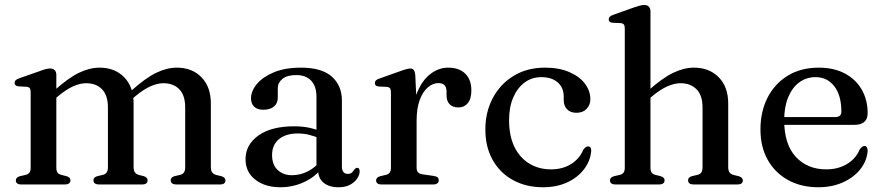

<svg xmlns="http://www.w3.org/2000/svg" viewBox="-20 -758 3626 789"><path d="M211.5 -450.5V-69Q211.5 -55.5 216.5 -48.8Q221.5 -42 231.5 -39.5L253.5 -34Q269.5 -29 269.5 -17.5Q269.5 0 246 0H67.5Q56 0 50.5 -4.5Q45 -9 45 -16.5Q45 -23 49.2 -27.2Q53.5 -31.5 62 -34L86 -39.5Q96 -42 101 -48.8Q106 -55.5 106 -69V-379Q106 -390.5 102.2 -395.5Q98.5 -400.5 89.5 -401.5L56 -403Q47 -404.5 43.5 -408Q40 -411.5 40 -417.5Q40 -424 44.2 -428.2Q48.5 -432.5 59.5 -436.5L142.5 -465.5Q158 -471.5 168 -474Q178 -476.5 186 -476.5Q198.5 -476.5 205 -469.5Q211.5 -462.5 211.5 -450.5ZM197 -344 177.5 -364 199.5 -383Q259.5 -437 303.8 -458.5Q348 -480 389 -480Q452.5 -480 490.8 -440.2Q529 -400.5 529 -332.5V-71Q529 -56.5 534.8 -49.2Q540.5 -42 551 -39L571.5 -34Q586.5 -28.5 586.5 -17.5Q586.5 0 564 0H387.5Q364 0 364 -17.5Q364 -29 379.5 -34L403 -39.5Q413.5 -42 418.5 -49.5Q423.5 -57 423.5 -71V-316.5Q423.5 -366.5 399.2 -391.2Q375 -416 334 -416Q309 -416 280.5 -403.2Q252 -390.5 218.5 -362.5ZM514.5 -344 495 -364 517 -383Q577 -437 621.2 -458.5Q665.5 -480 706.5 -480Q770 -480 808.2 -440.2Q846.5 -400.5 846.5 -332.5V-71Q846.5 -56.5 852.2 -49.2Q858 -42 868.5 -39L889.5 -34Q898 -31.5 902.2 -27.2Q906.5 -23 906.5 -16.5Q906.5 -9 901.2 -4.5Q896 0 884 0H705Q681.5 0 681.5 -17.5Q681.5 -29 697 -34L720.5 -39.5Q731 -42 736 -49.5Q741 -57 741 -71V-316.5Q741 -366.5 716.8 -391.2Q692.5 -416 651.5 -416Q626.5 -416 598 -403.2Q569.5 -390.5 536 -362.5Z M1287 -61.5V-71.5L1280.5 -74.5V-360Q1280.5 -403.5 1258.8 -426.5Q1237 -449.5 1197.5 -449.5Q1159.5 -449.5 1140.5 -433.8Q1121.5 -418 1121.5 -396V-357Q1121.5 -333 1105.5 -320Q1089.5 -307 1062 -307Q1037.5 -307 1024.5 -319.5Q1011.5 -332 1011.5 -353.5Q1011.5 -384 1035.8 -413Q1060 -442 1105.8 -461Q1151.5 -480 1217 -480Q1302 -480 1343.5 -443.2Q1385 -406.5 1385 -345V-74.5Q1385 -58.5 1391.2 -51Q1397.5 -43.5 1408.5 -43.5Q1421 -43.5 1426.5 -49.2Q1432 -55 1435.5 -60.5Q1438.5 -63.5 1441 -66Q1443.5 -68.5 1447.5 -68.5Q1453 -68.5 1455.5 -64.5Q1458 -60.5 1458 -54Q1458 -40 1448 -24.8Q1438 -9.5 1419 1Q1400 11.5 1371.5 11.5Q1332 11.5 1309.5 -7.2Q1287 -26 1287 -61.5ZM989 -104Q989 -163.5 1042 -201.2Q1095 -239 1189 -239Q1223.5 -239 1251.8 -232.8Q1280 -226.5 1302 -216.5L1294 -189.5Q1273 -198 1251.2 -203.8Q1229.5 -209.5 1204 -209.5Q1154 -209.5 1126 -185.8Q1098 -162 1098 -121Q1098 -81 1121 -59.5Q1144 -38 1179.5 -38Q1213 -38 1243.8 -53.2Q1274.5 -68.5 1297 -96.5L1307.5 -73Q1278 -32.5 1231.2 -10.5Q1184.5 11.5 1132.5 11.5Q1069 11.5 1029 -19.8Q989 -51 989 -104Z M1674.5 -261Q1674.5 -332 1695.5 -381Q1716.5 -430 1750 -455Q1783.5 -480 1821.5 -480Q1867 -480 1892 -455.2Q1917 -430.5 1917 -386.5Q1917 -351.5 1902.2 -334Q1887.5 -316.5 1864.5 -316.5Q1840.5 -316.5 1827.8 -329.5Q1815 -342.5 1815 -366V-383Q1814.5 -400 1806.5 -408.2Q1798.5 -416.5 1780.5 -416.5Q1759 -416.5 1738.5 -399.2Q1718 -382 1705 -347.8Q1692 -313.5 1692 -261ZM1686.5 -450 1692 -333.5V-69Q1692 -56.5 1697.8 -50Q1703.5 -43.5 1717.5 -41.5L1762.5 -35Q1773 -33.5 1778 -29.2Q1783 -25 1783 -17Q1783 -9 1777.2 -4.5Q1771.5 0 1760 0H1548Q1536.5 0 1531 -4.5Q1525.5 -9 1525.5 -16.5Q1525.5 -23 1529.8 -27.2Q1534 -31.5 1542.5 -34L1566.5 -39.5Q1576.5 -42 1581.5 -48.8Q1586.5 -55.5 1586.5 -69V-378.5Q1586.5 -390 1582.8 -395Q1579 -400 1570 -401L1536.5 -402.5Q1527.5 -403.5 1524 -407.2Q1520.5 -411 1520.5 -416.5Q1520.5 -423 1524.8 -427.5Q1529 -432 1540 -435.5L1621.5 -464.5Q1641 -471.5 1650.8 -474Q1660.5 -476.5 1666 -476.5Q1675.5 -476.5 1680.2 -470.5Q1685 -464.5 1686.5 -450Z M2406 -350Q2406 -326.5 2390.5 -310.5Q2375 -294.5 2349 -294.5Q2324 -294.5 2310.2 -309Q2296.5 -323.5 2296.5 -347V-362Q2296.5 -397.5 2272 -419.2Q2247.5 -441 2204.5 -441Q2166 -441 2136.2 -419.2Q2106.5 -397.5 2089.2 -357.8Q2072 -318 2072 -264.5Q2072 -199 2094.2 -154Q2116.5 -109 2155.5 -85.5Q2194.5 -62 2244.5 -62Q2292 -62 2327 -84Q2362 -106 2376.5 -142Q2383 -150.5 2387.2 -153.5Q2391.5 -156.5 2397 -156.5Q2404 -156.5 2407 -150.8Q2410 -145 2409.5 -137.5Q2406 -96.5 2380 -62.5Q2354 -28.5 2310.8 -8.5Q2267.5 11.5 2212 11.5Q2141.5 11.5 2088 -18Q2034.5 -47.5 2004.5 -100.8Q1974.5 -154 1974.5 -226Q1974.5 -297.5 2005 -355Q2035.5 -412.5 2090.5 -446.2Q2145.5 -480 2220 -480Q2277.5 -480 2319.2 -462Q2361 -444 2383.5 -414.5Q2406 -385 2406 -350Z M2638.5 -344 2619 -364 2641 -383Q2701 -437 2745.8 -458.5Q2790.5 -480 2831.5 -480Q2895 -480 2933.8 -440.2Q2972.5 -400.5 2972.5 -332.5V-71Q2972.5 -56.5 2978.2 -49.2Q2984 -42 2994.5 -39L3015.5 -34Q3024 -31.5 3028.2 -27.2Q3032.5 -23 3032.5 -16.5Q3032.5 -9 3027.2 -4.5Q3022 0 3010 0H2831Q2807.5 0 2807.5 -17.5Q2807.5 -29 2823 -34L2846.5 -39.5Q2857 -42 2862 -49.5Q2867 -57 2867 -71V-316.5Q2867 -366.5 2842.2 -391.2Q2817.5 -416 2776.5 -416Q2751.5 -416 2722.5 -403.2Q2693.5 -390.5 2660 -362.5ZM2653 -711.5V-69Q2653 -55.5 2658 -48.8Q2663 -42 2673 -39.5L2695 -34Q2711 -29 2711 -17.5Q2711 0 2687.5 0H2509Q2497.5 0 2492 -4.5Q2486.5 -9 2486.5 -16.5Q2486.5 -23 2490.8 -27.2Q2495 -31.5 2503.5 -34L2527.5 -39.5Q2537.5 -42 2542.5 -48.8Q2547.5 -55.5 2547.5 -69V-640.5Q2547.5 -652 2543.8 -657Q2540 -662 2531 -663L2497.5 -664.5Q2488.5 -665.5 2485 -669.2Q2481.5 -673 2481.5 -678.5Q2481.5 -685 2485.8 -689.2Q2490 -693.5 2501 -697.5L2584 -727Q2599.5 -732.5 2609.5 -735Q2619.5 -737.5 2627.5 -737.5Q2640 -737.5 2646.5 -730.5Q2653 -723.5 2653 -711.5Z M3545.5 -292.5Q3545.5 -269.5 3531.8 -257.2Q3518 -245 3492 -245H3172.5V-277H3412.5Q3437.5 -277 3437.5 -299Q3437.5 -366 3408.5 -403.5Q3379.5 -441 3331.5 -441Q3293 -441 3264 -419.2Q3235 -397.5 3218.8 -357.8Q3202.5 -318 3202.5 -264.5Q3202.5 -165 3250.2 -113.5Q3298 -62 3375 -62Q3424.5 -62 3461 -84.2Q3497.5 -106.5 3512.5 -143.5Q3519 -151.5 3523.2 -154.8Q3527.5 -158 3532.5 -158Q3539.5 -158 3542.5 -152Q3545.5 -146 3545.5 -138Q3542.5 -97 3515.8 -63Q3489 -29 3444.2 -8.8Q3399.5 11.5 3342.5 11.5Q3272.5 11.5 3218.8 -18Q3165 -47.5 3135 -100.8Q3105 -154 3105 -226Q3105 -299.5 3134.2 -356.8Q3163.5 -414 3217.2 -447Q3271 -480 3345 -480Q3406.5 -480 3451.5 -456.2Q3496.5 -432.5 3521 -390.2Q3545.5 -348 3545.5 -292.5Z"/></svg>

Font: Fraunces 12pt
Style: Regular
Weight: 400
Version: Version 1.000;[b76b70a41]